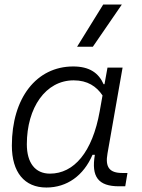

<svg xmlns="http://www.w3.org/2000/svg" viewBox="-20 -815 626 845"><path d="M439.9 -444.3H436C414.1 -494.1 373.5 -522.5 302.2 -522.5C140.1 -522.5 32.2 -383.3 32.2 -174.3C32.2 -57.1 87.4 10.3 184.1 10.3C274.9 10.3 347.7 -42 387.2 -133.8H397.5C380.9 -36.6 412.6 4.9 503.9 4.9H531.2L541 -53.7H518.1C460.9 -53.7 442.4 -80.1 453.1 -139.6L519.5 -517.6H453.1ZM304.2 -461.4C365.2 -461.4 404.8 -434.6 431.2 -395L418.9 -325.7C386.7 -144.5 305.2 -50.8 199.7 -50.8C135.7 -50.8 98.1 -97.2 98.1 -180.2C98.1 -340.8 180.7 -461.4 304.2 -461.4ZM319.3 -609.4H388.7L516.1 -794.9H434.1Z"/></svg>

Font: Cascadia Mono PL Light
Style: Italic
Weight: 300
Italic angle: -10°
Monospace: yes
Designer: Aaron Bell
Foundry: Saja Typeworks
Version: Version 2404.023